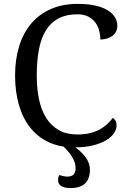

<svg xmlns="http://www.w3.org/2000/svg" viewBox="-20 -744 654 982"><path d="M377.9 -724.1Q429.2 -724.1 467 -715.6Q504.9 -707 530 -691.9Q555.2 -676.8 567.6 -656.2Q580.1 -635.7 580.1 -611.8Q580.1 -595.7 573.5 -582.8Q566.9 -569.8 555.2 -560.8Q543.5 -551.8 527.6 -546.9Q511.7 -542 493.2 -542Q493.2 -565.4 487.1 -588.4Q481 -611.3 467 -629.6Q453.1 -647.9 430.9 -659.4Q408.7 -670.9 376 -670.9Q319.3 -670.9 279.8 -650.1Q240.2 -629.4 215.3 -589.6Q190.4 -549.8 179.2 -491.5Q168 -433.1 168 -357.9Q168 -291 179.7 -235.4Q191.4 -179.7 216.8 -139.9Q242.2 -100.1 281.5 -78.1Q320.8 -56.2 376 -56.2Q412.6 -56.2 440.7 -63.2Q468.8 -70.3 490.2 -82Q511.7 -93.8 528.1 -109.1Q544.4 -124.5 557.1 -141.1Q565.4 -135.7 570.8 -126.5Q576.2 -117.2 576.2 -102.1Q576.2 -83 563.2 -63.2Q550.3 -43.5 523.9 -27.3Q497.6 -11.2 457 -0.7Q416.5 9.8 360.8 9.8Q286.1 9.8 229.5 -16.6Q172.9 -43 134.5 -91.3Q96.2 -139.6 76.7 -207.5Q57.1 -275.4 57.1 -357.9Q57.1 -439 77.6 -506.3Q98.1 -573.7 138.4 -622.1Q178.7 -670.4 238.8 -697.3Q298.8 -724.1 377.9 -724.1ZM298.8 0H351.6Q439.9 59.1 439.9 123Q439.9 217.8 341.8 217.8Q276.9 217.8 276.9 176.8Q276.9 162.6 283.7 150.9Q305.7 159.2 324.7 159.2Q366.7 159.2 366.7 116.2Q366.7 62 298.8 0Z"/></svg>

Font: Noto Serif
Style: Regular
Weight: 400
Designer: Monotype Design team
Foundry: Monotype Imaging Inc.
Version: Version 1.02